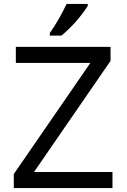

<svg xmlns="http://www.w3.org/2000/svg" viewBox="-20 -951 640 971"><path d="M548.8 0H49.8V-70.8L437 -632.8H60.1V-713.9H539.1V-643.1L151.9 -81.1H548.8ZM231.9 -784.2Q277.8 -849.1 316.9 -931.2H423.8V-920.9Q369.1 -836.4 291 -771H231.9Z"/></svg>

Font: WenQuanYi Micro Hei Mono
Style: Regular
Weight: 400
Foundry: Ascender Corporation
Version: Version 0.2.0-beta